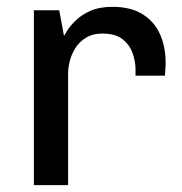

<svg xmlns="http://www.w3.org/2000/svg" viewBox="-20 -541 531 561"><path d="M79 0V-511H153L167 -436Q168 -438 176 -451Q184 -464 200.5 -480.5Q217 -497 243.5 -509Q270 -521 309 -521Q362 -521 396.5 -499.5Q431 -478 447.5 -441Q464 -404 464 -357Q464 -347 463 -336.5Q462 -326 462 -320H376V-339Q376 -361 367.5 -385.5Q359 -410 338 -426.5Q317 -443 279 -443Q251 -443 231.5 -431Q212 -419 200.5 -401Q189 -383 184 -363Q179 -343 179 -326V0Z"/></svg>

Font: Chivo Medium
Style: Regular
Weight: 400
Version: Version 2.002